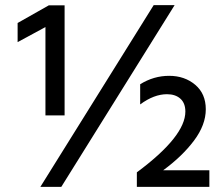

<svg xmlns="http://www.w3.org/2000/svg" viewBox="-20 -732 873 752"><path d="M800 0H516V-57Q706 -198 706 -295Q706 -328 686.5 -345.5Q667 -363 634 -363Q583 -363 529 -323V-402Q582 -435 642.5 -435Q703 -435 744.5 -400Q786 -365 786 -304Q786 -243 740 -181.5Q694 -120 619 -65H800ZM233 -280H158V-626L49 -567V-642L171 -711H233ZM220 0H138L582 -712H664Z"/></svg>

Font: Hind Jalandhar Medium
Style: Regular
Weight: 500
Designer: Namrata Goyal
Foundry: Indian Type Foundry
Version: Version 0.702;PS 1.0;hotconv 1.0.81;makeotf.lib2.5.63406